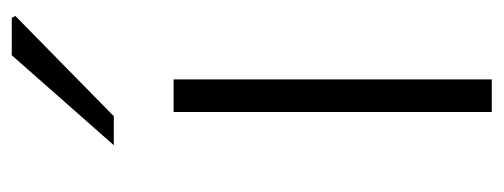

<svg xmlns="http://www.w3.org/2000/svg" viewBox="-278 -556 835 318"><g transform="rotate(-90 139.0 -397.5)"><path d="M112 -527H166V0H112ZM206 -795H268L271 -789L105 -626H57Z"/></g></svg>

Font: Nebula Sans Light
Style: Regular
Weight: 300
Designer: Paul D. Hunt for Adobe (as Source Sans)
Foundry: Nebula Entertainment & Broadcasting LLC
Version: Version 1.010